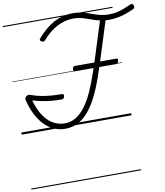

<svg xmlns="http://www.w3.org/2000/svg" viewBox="-149 -1158 1545 1800"><g transform="rotate(-10 623.5 -257.5)"><path d="M414 17Q356 17 305.5 -5.5Q255 -28 214 -71Q173 -114 142.5 -175Q112 -236 93 -313Q91 -323 94.5 -333Q98 -343 110 -350Q121 -357 131.5 -356Q142 -355 150 -351Q191 -336 237.5 -326.5Q284 -317 334.5 -313Q385 -309 437 -309Q448 -309 452.5 -302.5Q457 -296 454 -284Q451 -271 444.5 -265.5Q438 -260 428 -260Q379 -260 332.5 -264Q286 -268 241.5 -277Q197 -286 153 -299Q171 -235 197 -185.5Q223 -136 256.5 -102.5Q290 -69 331 -51.5Q372 -34 418 -34Q477 -34 526 -64.5Q575 -95 616.5 -152Q658 -209 693 -287.5Q728 -366 760 -462L772 -498H592Q584 -498 581 -505.5Q578 -513 581 -526Q584 -538 589 -543Q594 -548 602 -548H789L909 -927Q877 -934 848 -944Q819 -954 791 -964Q763 -974 733 -981Q703 -988 667 -988Q624 -988 584 -977.5Q544 -967 506.5 -947Q469 -927 435 -898.5Q401 -870 370 -834Q362 -825 353.5 -823.5Q345 -822 334 -829Q324 -836 322 -843.5Q320 -851 329 -860Q366 -903 405 -936Q444 -969 486 -992Q528 -1015 573.5 -1026.5Q619 -1038 670 -1038Q711 -1038 745 -1031Q779 -1024 809 -1013.5Q839 -1003 869 -992.5Q899 -982 931.5 -975Q964 -968 1001 -968Q1037 -968 1072 -974.5Q1107 -981 1142.5 -994.5Q1178 -1008 1215 -1025Q1225 -1030 1232.5 -1027Q1240 -1024 1245 -1011Q1249 -999 1246.5 -991Q1244 -983 1234 -978Q1192 -959 1153.5 -945.5Q1115 -932 1075.5 -925Q1036 -918 991 -918Q983 -918 976 -918.5Q969 -919 961 -920L843 -548H998Q1017 -548 1010 -522Q1007 -509 1001.5 -503.5Q996 -498 989 -498H827L813 -458Q778 -349 738 -261.5Q698 -174 650 -111.5Q602 -49 544 -16Q486 17 414 17ZM0 513H1046V523H0ZM0 -20H1046V0H0ZM0 -505H1046V-500H0ZM0 -1033H1046V-1023H0Z"/></g></svg>

Font: Playwrite IN Guides
Style: Regular
Weight: 400
Designer: Veronika Burian, José Scaglione
Foundry: TypeTogether
Version: Version 1.003